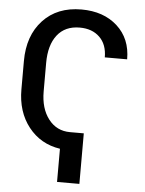

<svg xmlns="http://www.w3.org/2000/svg" viewBox="-61 -785 765 1016"><g transform="rotate(5 322.0 -277.0)"><path d="M399.4 -85.4V183.1H280.8V6.8Q176.8 -8.8 113.5 -89.1Q50.3 -169.4 50.3 -288.1V-439Q50.3 -574.2 126.2 -655.8Q202.1 -737.3 330.6 -737.3Q448.2 -737.3 521 -671.4Q593.8 -605.5 593.8 -495.6H475.1Q475.1 -564 435.5 -602.5Q396 -641.1 329.6 -641.1Q252 -641.1 210.2 -587.6Q168.5 -534.2 168.5 -439.5V-288.1Q168.5 -197.3 211.7 -141.4Q254.9 -85.4 326.2 -85.4Z"/></g></svg>

Font: Interop Med
Style: Regular
Weight: 500
Designer: Rasmus Andersson, Google, Jang Haemin
Foundry: jhaemin
Version: Version 1.007